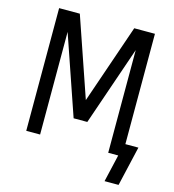

<svg xmlns="http://www.w3.org/2000/svg" viewBox="-128 -841 1006 1111"><g transform="rotate(15 375.0 -285.5)"><path d="M601 164 639 0H579V-615L416 -141H334L171 -615V0H88V-735H212L375 -261L538 -735H662V-74H740L685 164Z"/></g></svg>

Font: Zed Sans Extended
Style: Regular
Weight: 400
Width: 7
Designer: Belleve Invis
Foundry: Belleve Invis
Version: Version 1.0.0; ttfautohint (v1.8.4)